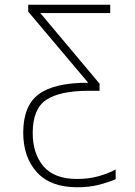

<svg xmlns="http://www.w3.org/2000/svg" viewBox="-20 -550 570 810"><path d="M306 240Q193 240 135.5 176.5Q78 113 78 10Q78 -104 143.5 -152.5Q209 -201 352 -201L99 -501V-530H445V-495H150L400 -197V-167H354Q233 -167 175.5 -129Q118 -91 118 11Q118 98 163.5 151.5Q209 205 305 205Q353 205 393.5 194Q434 183 468 165V206Q435 220 395.5 230Q356 240 306 240Z"/></svg>

Font: Noto Sans Mono Condensed ExtraLight
Style: Regular
Weight: 200
Width: 3
Designer: Monotype Design Team
Foundry: Monotype Imaging Inc.
Version: Version 2.014; ttfautohint (v1.8.4.7-5d5b)